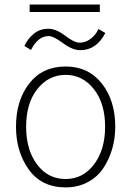

<svg xmlns="http://www.w3.org/2000/svg" viewBox="-20 -812 580 850"><path d="M87.9 -608.4Q101.6 -638.7 128.4 -661.6Q155.3 -684.6 194.3 -684.6Q228.5 -684.6 268.6 -653.8Q308.6 -623 333 -623Q357.4 -623 380.4 -639.6Q403.3 -656.2 416 -683.6L446.3 -666Q407.2 -589.8 335 -589.8Q300.8 -589.8 258.8 -621.1Q216.8 -652.3 195.3 -652.3Q148.4 -652.3 117.2 -590.8ZM111.3 -758.8V-792H421.9V-758.8ZM95.7 -251Q95.7 -148.4 144 -84Q192.4 -19.5 270.5 -19.5Q347.7 -19.5 396.5 -84.5Q445.3 -149.4 445.3 -251Q445.3 -354.5 395.5 -417.5Q345.7 -480.5 270.5 -480.5Q195.3 -480.5 145.5 -418Q95.7 -355.5 95.7 -251ZM50.8 -251Q50.8 -367.2 109.4 -442.4Q168 -517.6 270.5 -517.6Q371.1 -517.6 430.7 -442.4Q490.2 -367.2 490.2 -251Q490.2 -199.2 476.6 -152.3Q462.9 -105.5 437 -66.9Q411.1 -28.3 368.2 -5.4Q325.2 17.6 270.5 17.6Q164.1 17.6 107.4 -61.5Q50.8 -140.6 50.8 -251Z"/></svg>

Font: Gothic A1 ExtraLight
Style: Regular
Weight: 275
Designer: HanYang I&C Co.,Ltd.
Foundry: HanYang I&C Co.,Ltd.
Version: Version 2.50